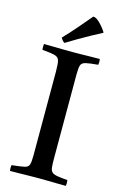

<svg xmlns="http://www.w3.org/2000/svg" viewBox="-136 -968 642 1026"><g transform="rotate(15 185.0 -455.0)"><path d="M240 -589V-124Q240 -93 242 -75Q244 -57 253 -49Q262 -41 282 -37.5Q302 -34 339 -31Q342 -15 339 1Q319 1 290 0.5Q261 0 232.5 -0.5Q204 -1 185 -1Q166 -1 137.5 -0.5Q109 0 80.5 0.5Q52 1 30 1Q27 -14 30 -31Q78 -36 99 -40.5Q120 -45 125 -60Q130 -75 130 -111V-576Q130 -618 125 -636Q120 -654 99 -659.5Q78 -665 30 -669Q28 -684 30 -701Q51 -701 80.5 -700.5Q110 -700 139 -699.5Q168 -699 187 -699Q206 -699 234 -699.5Q262 -700 291 -700.5Q320 -701 339 -701Q342 -686 339 -669Q292 -665 271 -660Q250 -655 245 -640Q240 -625 240 -589ZM321 -844V-841Q299 -830 265.5 -811.5Q232 -793 196.5 -772.5Q161 -752 134 -735Q123 -741 113 -759Q147 -794 183 -836Q219 -878 247 -911Q263 -911 284.5 -889.5Q306 -868 321 -844Z"/></g></svg>

Font: Tiro Devanagari Marathi
Style: Regular
Weight: 400
Designer: Devanagari: John Hudson & Fiona Ross. Latin: John Hudson.
Foundry: Tiro Typeworks Ltd.
Version: Version 1.52